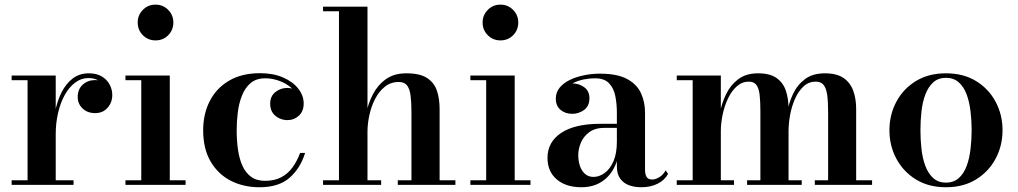

<svg xmlns="http://www.w3.org/2000/svg" viewBox="-20 -778 4283 808"><path d="M203 -214Q203 -261.5 211.8 -307Q220.5 -352.5 239 -389.2Q257.5 -426 286 -447.8Q314.5 -469.5 354 -469.5Q386 -469.5 408 -456.5Q430 -443.5 441.2 -422.5Q452.5 -401.5 452.5 -378Q452.5 -347 432.8 -324.5Q413 -302 380.5 -302Q347.5 -302 327.2 -321.8Q307 -341.5 307 -369.5Q307 -402.5 328.2 -421.8Q349.5 -441 380 -441Q400.5 -441 416.8 -432.2Q433 -423.5 442.2 -409.2Q451.5 -395 451.5 -378H432Q432 -397.5 421.8 -413.8Q411.5 -430 393.5 -439.8Q375.5 -449.5 352 -449.5Q321.5 -449.5 296 -430.2Q270.5 -411 252.2 -377.8Q234 -344.5 224.2 -302Q214.5 -259.5 214.5 -214ZM214.5 -460V-19.5H289.5V0H29V-19.5H96V-440.5H29V-460Z M634.5 -608Q603 -608 581.2 -629.8Q559.5 -651.5 559.5 -683.5Q559.5 -714.5 581.2 -736.5Q603 -758.5 634.5 -758.5Q666 -758.5 687.8 -736.5Q709.5 -714.5 709.5 -683.5Q709.5 -651.5 688 -629.8Q666.5 -608 634.5 -608ZM694.5 -460V-19.5H761V0H508V-19.5H574.5V-440.5H508V-460Z M1072 10Q1005 10 951.5 -17.2Q898 -44.5 866.5 -98Q835 -151.5 835 -230Q835 -298.5 862.8 -352.8Q890.5 -407 944 -438.5Q997.5 -470 1074.5 -470Q1130 -470 1171.2 -452Q1212.5 -434 1235.2 -405Q1258 -376 1258 -342.5Q1258 -310 1237.8 -291.2Q1217.5 -272.5 1189 -272.5Q1172.5 -272.5 1156 -279.8Q1139.5 -287 1128.2 -302.2Q1117 -317.5 1117 -341.5Q1117 -373 1138.8 -390.5Q1160.5 -408 1189 -408Q1216 -408 1236.5 -391Q1257 -374 1257 -342.5H1238Q1238 -366 1225.2 -385.8Q1212.5 -405.5 1191.5 -419.5Q1170.5 -433.5 1145.5 -441Q1120.5 -448.5 1097 -448.5Q1058 -448.5 1034.2 -428Q1010.5 -407.5 997.8 -374.5Q985 -341.5 980.5 -303.5Q976 -265.5 976 -230Q976 -187 981.5 -148.5Q987 -110 1000.2 -80.5Q1013.5 -51 1036.8 -34Q1060 -17 1095.5 -17Q1135 -17 1163.5 -32Q1192 -47 1211.2 -73.8Q1230.5 -100.5 1243 -134.5H1264Q1244.5 -70.5 1199 -30.2Q1153.5 10 1072 10Z M1339.5 0V-19.5H1406.5V-730.5H1339.5V-750H1526.5V-19.5H1584V0ZM1654 0V-19.5H1711.5V-306Q1711.5 -348 1707.8 -376.2Q1704 -404.5 1692.8 -418.8Q1681.5 -433 1658 -433Q1624.5 -433 1599.8 -413.2Q1575 -393.5 1558.8 -362Q1542.5 -330.5 1534.5 -293.8Q1526.5 -257 1526.5 -224L1512.5 -222Q1512.5 -257 1520.8 -299.2Q1529 -341.5 1549 -380.5Q1569 -419.5 1603.5 -444.5Q1638 -469.5 1690 -469.5Q1746.5 -469.5 1776.8 -450Q1807 -430.5 1818.5 -396.8Q1830 -363 1830 -319.5V-19.5H1896.5V0Z M2086 -608Q2054.5 -608 2032.8 -629.8Q2011 -651.5 2011 -683.5Q2011 -714.5 2032.8 -736.5Q2054.5 -758.5 2086 -758.5Q2117.5 -758.5 2139.2 -736.5Q2161 -714.5 2161 -683.5Q2161 -651.5 2139.5 -629.8Q2118 -608 2086 -608ZM2146 -460V-19.5H2212.5V0H1959.5V-19.5H2026V-440.5H1959.5V-460Z M2678 10Q2649.5 10 2626.2 1.2Q2603 -7.5 2589.5 -27Q2576 -46.5 2576 -78V-304.5Q2576 -340.5 2569.5 -373.5Q2563 -406.5 2543.2 -427.5Q2523.5 -448.5 2483.5 -448.5Q2461.5 -448.5 2437.2 -443.8Q2413 -439 2391.8 -428.5Q2370.5 -418 2357 -402Q2343.5 -386 2343.5 -363H2320Q2320 -392 2340.8 -409.5Q2361.5 -427 2388.5 -427Q2416.5 -427 2438.5 -411Q2460.5 -395 2460.5 -365Q2460.5 -331.5 2438 -315.2Q2415.5 -299 2388.5 -299Q2358.5 -299 2338.8 -315.8Q2319 -332.5 2319 -363Q2319 -389 2335 -408.8Q2351 -428.5 2377.8 -441.5Q2404.5 -454.5 2437.5 -461.2Q2470.5 -468 2504.5 -468Q2578 -468 2619.2 -445.5Q2660.5 -423 2677.5 -385.8Q2694.5 -348.5 2694.5 -304.5V-62Q2694.5 -45.5 2700.8 -34Q2707 -22.5 2725.5 -22.5Q2738 -22.5 2754.8 -32.5Q2771.5 -42.5 2781 -61L2791.5 -46.5Q2778 -20.5 2748.2 -5.2Q2718.5 10 2678 10ZM2426.5 10Q2361.5 10 2322.8 -23.2Q2284 -56.5 2284 -113.5Q2284 -180.5 2341.8 -218.8Q2399.5 -257 2506 -257H2622.5V-240H2525Q2485 -240 2460.5 -222.2Q2436 -204.5 2424.8 -178Q2413.5 -151.5 2413.5 -125.5Q2413.5 -101.5 2420.2 -80.8Q2427 -60 2441.2 -46.8Q2455.5 -33.5 2478 -33.5Q2501.5 -33.5 2524.2 -49.8Q2547 -66 2561.5 -99Q2576 -132 2576 -182.5H2588Q2588 -124.5 2568.8 -81.2Q2549.5 -38 2513.2 -14Q2477 10 2426.5 10Z M3013.5 -460V-19.5H3069V0H2828V-19.5H2895V-440.5H2828V-460ZM3298.5 -319.5V-19.5H3354V0H3124V-19.5H3180V-308.5Q3180 -350.5 3176.8 -378.8Q3173.5 -407 3163 -420.8Q3152.5 -434.5 3131.5 -434.5Q3103 -434.5 3080.8 -414.8Q3058.5 -395 3043.5 -363.2Q3028.5 -331.5 3021 -295.2Q3013.5 -259 3013.5 -226.5L3001.5 -224.5Q3001.5 -259 3009.2 -301.2Q3017 -343.5 3035.8 -382Q3054.5 -420.5 3087.2 -445Q3120 -469.5 3170.5 -469.5Q3219.5 -469.5 3247.5 -450Q3275.5 -430.5 3287 -396.8Q3298.5 -363 3298.5 -319.5ZM3583 -319.5V-19.5H3650V0H3409V-19.5H3465V-308.5Q3465 -350.5 3461 -378.8Q3457 -407 3445.8 -420.8Q3434.5 -434.5 3413 -434.5Q3383.5 -434.5 3362 -414.8Q3340.5 -395 3326.2 -363.2Q3312 -331.5 3305.2 -295.2Q3298.5 -259 3298.5 -226.5L3286 -224.5Q3286 -259 3292.5 -301.2Q3299 -343.5 3317 -382Q3335 -420.5 3367.5 -445Q3400 -469.5 3451.5 -469.5Q3501 -469.5 3529.5 -450Q3558 -430.5 3570.5 -396.8Q3583 -363 3583 -319.5Z M3961 10Q3887.5 10 3834.2 -23Q3781 -56 3752 -110.5Q3723 -165 3723 -230Q3723 -295 3752 -349.5Q3781 -404 3834.2 -436.8Q3887.5 -469.5 3961 -469.5Q4034.5 -469.5 4087.8 -436.8Q4141 -404 4170 -349.5Q4199 -295 4199 -230Q4199 -165 4170 -110.5Q4141 -56 4087.8 -23Q4034.5 10 3961 10ZM3961 -9.5Q3993.5 -9.5 4014.8 -28.5Q4036 -47.5 4047.8 -79Q4059.5 -110.5 4064.2 -150Q4069 -189.5 4069 -230Q4069 -271 4064.2 -310.2Q4059.5 -349.5 4047.8 -381Q4036 -412.5 4014.8 -431.5Q3993.5 -450.5 3961 -450.5Q3928.5 -450.5 3907.5 -431.5Q3886.5 -412.5 3874.5 -381Q3862.5 -349.5 3858 -310.2Q3853.5 -271 3853.5 -230Q3853.5 -189.5 3858 -150Q3862.5 -110.5 3874.5 -79Q3886.5 -47.5 3907.5 -28.5Q3928.5 -9.5 3961 -9.5Z"/></svg>

Font: Bodoni Moda 11pt SemiBold
Style: Regular
Weight: 600
Designer: Owen Earl
Foundry: indestructible type
Version: Version 2.004